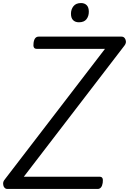

<svg xmlns="http://www.w3.org/2000/svg" viewBox="-45 -1238 845 1258"><path d="M3 0Q-9 0 -16.5 -9.5Q-24 -19 -24.5 -33Q-25 -47 -17 -58L643 -918H195Q182 -918 177 -927.5Q172 -937 175 -958Q178 -979 186.5 -988.5Q195 -998 208 -998H752Q770 -998 777.5 -978Q785 -958 771 -940L111 -80H608Q621 -80 626 -71Q631 -62 628 -40Q625 -20 616.5 -10Q608 0 596 0ZM472 -1092Q448 -1092 434 -1106Q420 -1120 420 -1148Q420 -1177 436.5 -1197.5Q453 -1218 486 -1218Q509 -1218 523 -1204Q537 -1190 537 -1161Q537 -1132 521.5 -1112Q506 -1092 472 -1092Z"/></svg>

Font: Playwrite ZA
Style: Regular
Weight: 400
Designer: Veronika Burian, José Scaglione
Foundry: TypeTogether
Version: Version 1.002